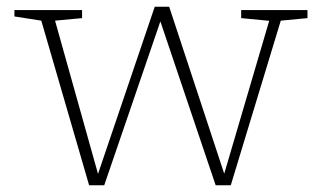

<svg xmlns="http://www.w3.org/2000/svg" viewBox="-20 -542 957 572"><path d="M782 -480 698.5 -488V-512H896V-488L816.5 -480.5L667.5 10H622.5L458 -477.5H457.5L290.5 10H245.5L103 -480.5L23 -493V-512H224.5V-488L144 -480.5L272 -24L441 -522H484L648 -24.5Z"/></svg>

Font: Newsreader Caption ExtraLight
Style: Regular
Weight: 275
Designer: Hugues Gentile
Foundry: Production Type
Version: Version 1.001